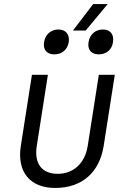

<svg xmlns="http://www.w3.org/2000/svg" viewBox="-20 -920 640 950"><path d="M341 -769H404L513 -900H441ZM469 -651C506 -651 534 -674 539 -711C545 -750 526 -774 489 -774C452 -774 424 -750 418 -711C412 -674 432 -651 469 -651ZM249 -651C286 -651 314 -674 320 -711C326 -750 305 -774 269 -774C232 -774 204 -750 198 -711C192 -674 212 -651 249 -651ZM253 10C385 10 472 -66 493 -198L548 -550H469L414 -198C400 -111 343 -60 265 -60C187 -60 148 -111 162 -198L217 -550H138L83 -198C63 -70 128 10 253 10Z"/></svg>

Font: JetBrains Mono Light
Style: Italic
Weight: 336
Italic angle: -9°
Monospace: yes
Designer: Philipp Nurullin, Konstantin Bulenkov
Foundry: JetBrains
Version: Version 2.305